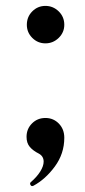

<svg xmlns="http://www.w3.org/2000/svg" viewBox="-20 -512 288 651"><path d="M71 -428Q71 -455 89.5 -473.5Q108 -492 134 -492Q160 -492 179 -473.5Q198 -455 198 -428Q198 -402 179 -383.5Q160 -365 134 -365Q108 -365 89.5 -383.5Q71 -402 71 -428ZM82 111Q82 108 84 106Q105 88 116.5 69.5Q128 51 128 36Q128 18 112 9Q92 -1 81 -14Q70 -27 70 -48Q70 -75 88.5 -93.5Q107 -112 134 -112Q161 -112 179.5 -93Q198 -74 198 -45Q198 9 166 52.5Q134 96 93 118L89 119Q86 119 84 116Q82 113 82 111Z"/></svg>

Font: Shippori Mincho SemiBold
Style: Regular
Weight: 600
Designer: FONTDASU
Foundry: FONTDASU / Google Inc. / but / Adobe
Version: Version 3.110; ttfautohint (v1.8.3)